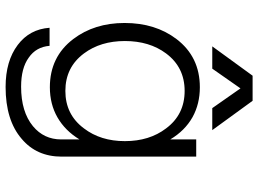

<svg xmlns="http://www.w3.org/2000/svg" viewBox="-135 -619 895 665"><g transform="rotate(90 312.5 -286.5)"><path d="M522.5 -518.6H462.9V-428.7Q432.6 -479.5 385.7 -505.9Q339.8 -531.2 282.2 -531.2Q176.8 -531.2 115.2 -450.2Q59.6 -377 59.6 -270.5Q59.6 -166 115.2 -92.8Q176.8 -11.7 282.2 -11.7Q340.8 -11.7 386.7 -38.1Q432.6 -64.5 462.9 -114.3V-50.8Q462.9 8.8 417 46.9Q367.2 87.9 280.3 87.9Q215.8 87.9 179.7 61.5Q142.6 36.1 138.7 -10.7H76.2Q81.1 58.6 135.7 99.6Q191.4 141.6 281.2 141.6Q396.5 141.6 460.9 85.9Q522.5 34.2 522.5 -52.7ZM294.9 -478.5Q377 -478.5 424.8 -414.1Q468.8 -356.4 468.8 -271.5Q468.8 -187.5 424.8 -129.9Q377 -65.4 294.9 -65.4Q212.9 -65.4 165 -129.9Q122.1 -187.5 122.1 -271.5Q122.1 -356.4 165 -414.1Q212.9 -478.5 294.9 -478.5ZM217.8 -574.2 286.1 -671.9 354.5 -574.2H430.7L329.1 -713.9H242.2L140.6 -574.2Z"/></g></svg>

Font: Dotum
Style: Regular
Weight: 400
Version: Version 2.21